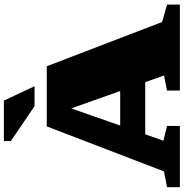

<svg xmlns="http://www.w3.org/2000/svg" viewBox="2 -978 975 1020"><g transform="rotate(-90 490.0 -467.5)"><path d="M883.5 -94.5 976 -68V0H519.5V-68L599.5 -84.5L564 -184H287L253 -87.5L331.5 -68V0H6V-68L90 -84.5L329 -707H648.5ZM333.5 -317H517L424.5 -577ZM542.5 -772H436.5L251 -898V-935H466Z"/></g></svg>

Font: Newsreader 6pt ExtraBold
Style: Regular
Weight: 800
Designer: Hugues Gentile
Foundry: Production Type
Version: Version 1.003; ttfautohint (v1.8.3)